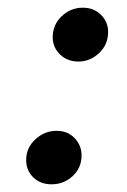

<svg xmlns="http://www.w3.org/2000/svg" viewBox="-20 -468 330 499"><path d="M114 11Q85 11 66.5 -7Q48 -25 48 -52Q48 -84 72 -106Q96 -128 127 -128Q156 -128 174 -109Q192 -90 192 -64Q192 -32 169 -10.5Q146 11 114 11ZM184 -308Q155 -308 136 -326.5Q117 -345 117 -371Q117 -404 140.5 -426Q164 -448 195 -448Q224 -448 242.5 -429.5Q261 -411 261 -385Q261 -352 237.5 -330Q214 -308 184 -308Z"/></svg>

Font: Lisu Bosa ExtraBold
Style: Italic
Weight: 800
Italic angle: -19°
Designer: David Morse, Annie Olsen, Victor Gaultney, Frank Grießhammer (Latin)
Foundry: SIL International
Version: Version 2.000